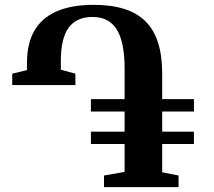

<svg xmlns="http://www.w3.org/2000/svg" viewBox="-20 -772 882 792"><path d="M409 0V-48L494 -63V-178H355V-229H494V-312H355V-363H494V-489Q494 -598.5 461.8 -650.2Q429.5 -702 362 -702Q296 -702 263.5 -658.2Q231 -614.5 231 -521.5V-484.5L291 -468V-421H30.5V-468L91.5 -483V-516.5Q91.5 -592 121.5 -644.8Q151.5 -697.5 212.8 -724.8Q274 -752 367 -752Q512.5 -752 580.8 -683.5Q649 -615 649 -470V-363H780V-312H649V-229H780V-178H649V-61.5L716.5 -48V0Z"/></svg>

Font: Merriweather 60pt
Style: Bold
Weight: 700
Version: Version 2.100